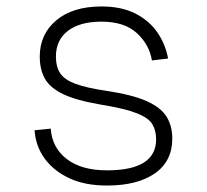

<svg xmlns="http://www.w3.org/2000/svg" viewBox="-20 -562 640 594"><path d="M311 12Q242 12 193.5 -11Q145 -34 117.5 -72.5Q90 -111 87 -159L137 -164Q141 -105 186.5 -70Q232 -35 311 -35Q463 -35 463 -131Q463 -158 451.5 -177.5Q440 -197 403.5 -211.5Q367 -226 294 -238Q217 -251 176 -270.5Q135 -290 119 -318.5Q103 -347 103 -387Q103 -456 154 -499Q205 -542 294 -542Q356 -542 399 -520Q442 -498 467 -461.5Q492 -425 500 -381L450 -375Q442 -424 403.5 -459.5Q365 -495 294 -495Q227 -495 190 -466.5Q153 -438 153 -387Q153 -355 166.5 -335Q180 -315 214 -302.5Q248 -290 309 -281Q389 -269 433 -249.5Q477 -230 495 -201.5Q513 -173 513 -133Q513 -63 459 -25.5Q405 12 311 12Z"/></svg>

Font: Geist Mono UltraLight
Style: Regular
Weight: 200
Monospace: yes
Designer: Basement.studio, Andrés Briganti, Mateo Zaragoza
Foundry: Basement.studio, Vercel, Andrés Briganti, Guido Ferreyra, Mateo Zaragoza
Version: Version 1.400; ttfautohint (v1.8.4.7-5d5b)